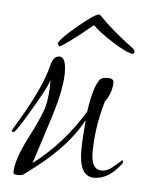

<svg xmlns="http://www.w3.org/2000/svg" viewBox="-41 -499 408 538"><g transform="rotate(5 162.5 -230.0)"><path d="M319 -57V-55Q284 -7 242 -7Q200 -7 200 -81Q200 -111 205 -166Q167 -94 80 -26Q71 -19 46 0Q41 4 28.5 4Q16 4 16 -2Q16 -38 48.5 -101Q81 -164 89 -191.5Q97 -219 97 -269Q93 -253 61 -198Q13 -115 7 -115Q1 -115 1 -119L31 -170Q79 -254 93 -311Q99 -337 117 -337Q135 -337 135 -291.5Q135 -246 109 -164L67 -33Q151 -97 207 -190Q217 -260 234 -282Q240 -289 256.5 -289Q273 -289 273 -278Q273 -248 254 -223Q232 -148 232 -77Q232 -29 262 -29Q277 -29 292.5 -42Q308 -55 312.5 -59Q317 -63 316 -63Q319 -63 319 -57ZM325 -368 321 -362Q302 -364 261.5 -390Q221 -416 205 -433Q127 -369 113 -365L108 -373Q111 -385 157.5 -424Q204 -463 216 -464L221 -462Q255 -425 321 -376Z"/></g></svg>

Font: Ruthie
Style: Regular
Weight: 400
Designer: Robert E. Leuschke
Foundry: Robert E. Leuschke
Version: Version 1.003